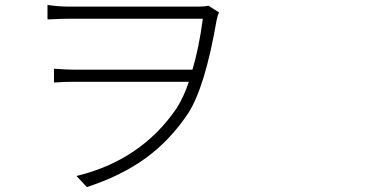

<svg xmlns="http://www.w3.org/2000/svg" viewBox="-20 -725 1540 776"><path d="M822.3 -702.1 865.2 -674.8Q859.4 -663.1 855.5 -643.6Q808.6 -372.1 740.2 -266.6Q667 -157.2 568.8 -85.9Q470.7 -14.6 331.1 31.2L289.1 -13.7Q550.8 -77.1 694.3 -288.1Q722.7 -333 743.2 -394.5H283.2Q239.3 -394.5 198.2 -391.6V-447.3Q249 -443.4 282.2 -443.4H757.8Q784.2 -531.2 799.8 -649.4H267.6Q230.5 -649.4 171.9 -646.5V-705.1Q212.9 -698.2 267.6 -698.2H779.3Q807.6 -698.2 822.3 -702.1Z"/></svg>

Font: Bpmf Zihi Sans Light
Style: Light
Weight: 300
Foundry: But Ko
Version: Version 1.320